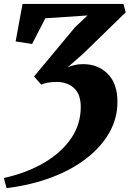

<svg xmlns="http://www.w3.org/2000/svg" viewBox="-28 -763 660 976"><path d="M5.5 193.5 -8.5 142Q109.5 115.5 197.5 63.5Q285.5 11.5 334 -60.5Q382.5 -132.5 382.5 -219Q382.5 -283.5 348.5 -315Q314.5 -346.5 259.5 -346.5Q235.5 -346.5 215.2 -342.8Q195 -339 181.5 -333L145 -374L352.5 -623.5L417 -684.5L202.5 -670L135 -539.5L51.5 -552.5L86.5 -743H599.5L611 -700.5L395 -490L315.5 -420.5Q332 -428 351.5 -432.5Q371 -437 395 -437Q470.5 -437 519.8 -387.5Q569 -338 569 -244.5Q569 -162.5 528.5 -90.2Q488 -18 413.5 40.5Q339 99 235.5 138.2Q132 177.5 5.5 193.5Z"/></svg>

Font: Merriweather 24pt Black
Style: Italic
Weight: 900
Italic angle: -7.8°
Designer: Eben Sorkin
Foundry: Eben Sorkin
Version: Version 2.101